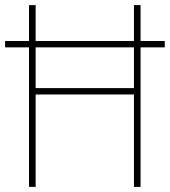

<svg xmlns="http://www.w3.org/2000/svg" viewBox="-20 -734 667 754"><path d="M94 0V-548H0V-573H94V-714H120V-573H506V-714H532V-573H627V-548H532V0H506V-363H120V0ZM120 -388H506V-548H120Z"/></svg>

Font: Noto Sans Myanmar SemiCondensed Thin
Style: Regular
Weight: 100
Width: 4
Designer: Monotype Design Team
Foundry: Monotype Imaging Inc.
Version: Version 2.107; ttfautohint (v1.8.4.7-5d5b)